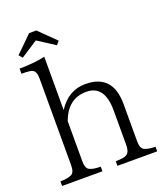

<svg xmlns="http://www.w3.org/2000/svg" viewBox="-157 -989 929 1083"><g transform="rotate(-20 308.0 -447.0)"><path d="M26.9 -9.8V-37.6Q70.3 -37.6 93.8 -48.8Q114.7 -59.1 114.7 -102.1V-623Q114.7 -665.5 93.8 -675.8Q81.1 -683.1 27.8 -683.1V-713.9Q111.3 -713.9 181.6 -729V-409.2Q243.2 -505.4 345.7 -505.4Q510.7 -505.4 510.7 -325.2V-102.1Q510.7 -59.1 531.7 -48.8Q555.2 -37.6 597.7 -37.6V-9.8H358.9V-37.6Q408.7 -37.6 425.8 -48.8Q445.8 -62.5 445.8 -102.1V-311Q445.8 -462.4 335.9 -462.4Q225.1 -462.4 181.6 -342.3V-102.1Q181.6 -60.1 200.7 -49.8Q221.7 -37.6 269 -37.6V-9.8ZM147 -883.8H189.9L289.1 -786.6L271 -765.6L168 -832L65.9 -765.6L47.9 -786.6Z"/></g></svg>

Font: I.Ming
Style: Regular
Weight: 400
Designer: Ichiten Fonts Project
Version: Version 5.10 Mar 24, 2018